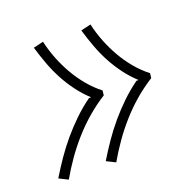

<svg xmlns="http://www.w3.org/2000/svg" viewBox="-95 -682 691 688"><g transform="rotate(-20 250.0 -338.0)"><path d="M236 -90 202 -107Q222 -140 244 -172Q266 -204 291 -233.5Q316 -263 344 -290Q372 -317 404 -340H412Q387 -363 366.5 -390.5Q346 -418 330 -448Q314 -478 302 -510.5Q290 -543 280 -577L318 -586Q326 -551 339 -518Q352 -485 369.5 -454.5Q387 -424 409.5 -397Q432 -370 459 -349L457 -331Q422 -309 390.5 -282Q359 -255 331 -223.5Q303 -192 279.5 -158.5Q256 -125 236 -90ZM55 -90 21 -107Q41 -140 63 -172Q85 -204 110 -233.5Q135 -263 163 -290Q191 -317 223 -340H231Q206 -363 185.5 -390.5Q165 -418 149 -448Q133 -478 121 -510.5Q109 -543 99 -577L137 -586Q145 -551 158 -518Q171 -485 188.5 -454.5Q206 -424 228.5 -397Q251 -370 278 -349L276 -331Q241 -309 209.5 -282Q178 -255 150 -223.5Q122 -192 98.5 -158.5Q75 -125 55 -90Z"/></g></svg>

Font: Iosevka Term Curly XLt Obl
Style: Regular
Weight: 200
Italic angle: -9°
Designer: Belleve Invis
Foundry: Belleve Invis
Version: Version 32.3.0